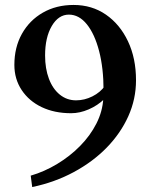

<svg xmlns="http://www.w3.org/2000/svg" viewBox="-20 -736 628 775"><path d="M110 19 104 -27Q159 -43 210.5 -74Q262 -105 303 -146.5Q344 -188 369 -237Q394 -286 397 -339L402 -337Q374 -310 338 -294.5Q302 -279 267 -279Q200 -279 148.5 -303.5Q97 -328 67.5 -372.5Q38 -417 38 -474Q38 -545 68.5 -599.5Q99 -654 153 -685Q207 -716 277 -716Q351 -716 407.5 -677Q464 -638 496.5 -569.5Q529 -501 529 -412Q529 -336 498 -267Q467 -198 411 -140.5Q355 -83 278 -41.5Q201 0 110 19ZM287 -331Q321 -331 353 -347Q385 -363 404 -390L398 -371Q398 -461 380 -530Q362 -599 330.5 -638Q299 -677 258 -677Q216 -677 189 -631Q162 -585 162 -512Q162 -459 177.5 -418Q193 -377 221.5 -354Q250 -331 287 -331Z"/></svg>

Font: Wittgenstein SemiBold
Style: Regular
Weight: 600
Designer: Jörg Drees
Foundry: Jörg Drees
Version: Version 1.500